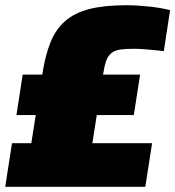

<svg xmlns="http://www.w3.org/2000/svg" viewBox="-36 -716 672 736"><path d="M-16 0 10 -167H84L101 -275H27L51 -430H126Q137 -502 157 -552.5Q177 -603 213.5 -635Q250 -667 307 -681.5Q364 -696 449 -696Q470 -696 493.5 -694.5Q517 -693 539.5 -690.5Q562 -688 581.5 -684.5Q601 -681 616 -677L592 -520Q576 -522 559.5 -523.5Q543 -525 527 -526.5Q511 -528 498 -528.5Q485 -529 476 -529Q445 -529 424.5 -526Q404 -523 391 -512.5Q378 -502 371 -482.5Q364 -463 359 -430H501L477 -275H335L318 -167H547L521 0Z"/></svg>

Font: Azeri Sans Black
Style: Italic
Weight: 900
Designer: Hector Gatti & Omnibus-Type (original fonts) / Cristiano Sobral (main changes and remastering)
Foundry: Omnibus-Type
Version: Version 0.07;August 21, 2020;FontCreator 13.0.0.2681 64-bit;